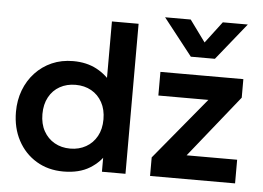

<svg xmlns="http://www.w3.org/2000/svg" viewBox="-53 -832 1257 918"><g transform="rotate(5 575.0 -373.5)"><path d="M282 15Q209 15 152.5 -19Q96 -53 64 -113Q32 -173 32 -250Q32 -305.5 50.2 -353.8Q68.5 -402 102.2 -438.2Q136 -474.5 182 -494.8Q228 -515 284 -515Q348.5 -515 397 -489.2Q445.5 -463.5 479.5 -416.5L451.5 -387.5V-720H579.5V0H466.5V-123.5L484.5 -94.5Q459 -47 408.5 -16Q358 15 282 15ZM305.5 -97Q347.5 -97 380.8 -115.8Q414 -134.5 433 -168.8Q452 -203 452 -250Q452 -297 433 -331.5Q414 -366 381 -384.5Q348 -403 305.5 -403Q263 -403 229.8 -384.5Q196.5 -366 177.8 -331.5Q159 -297 159 -250Q159 -203 178 -168.8Q197 -134.5 230 -115.8Q263 -97 305.5 -97ZM697.5 0V-89L943.5 -386.5H703.5V-500H1101.5V-411L863 -113.5H1105.5V0ZM842 -585 703 -762H826L901.5 -658.5L980 -762H1100L957.5 -585Z"/></g></svg>

Font: Geologica Medium
Style: Regular
Weight: 500
Designer: Sindre Bremnes, Frode Helland
Foundry: Monokrom Skriftforlag AS
Version: Version 1.010;gftools[0.9.28]